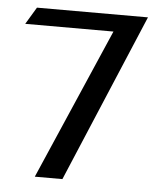

<svg xmlns="http://www.w3.org/2000/svg" viewBox="-46 -621 559 672"><g transform="rotate(5 233.0 -285.0)"><path d="M21 -520H331L101 10H198L447 -580H57Z"/></g></svg>

Font: Charger Sport
Style: DfBdExt
Weight: 400
Designer: Jasper
Foundry: Cannot Into Space Fonts
Version: Version 1.1